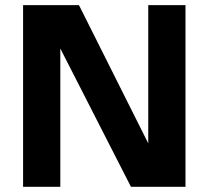

<svg xmlns="http://www.w3.org/2000/svg" viewBox="-20 -723 808 743"><path d="M69.3 0V-703.1H285.6L600.6 -74.7L553.7 -71.8V-703.1H697.8V0H486.8L164.1 -631.8L213.4 -635.3V0Z"/></svg>

Font: Schibsted Grotesk
Style: Bold
Weight: 700
Designer: Bakken & Baeck AS, Henrik Kongsvoll
Foundry: Schibsted ASA
Version: Version 1.100;gftools[0.9.25]